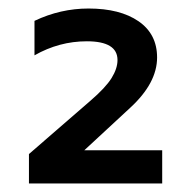

<svg xmlns="http://www.w3.org/2000/svg" viewBox="-20 -829 449 451"><path d="M361 -476V-398H48V-467L49 -468L192 -592Q228 -623 242 -645.5Q256 -668 256 -688Q256 -732 184 -732Q119 -732 61 -699V-780Q122 -809 188 -809Q262 -809 305.5 -779Q349 -749 349 -694Q349 -634 286 -576L178 -476Z"/></svg>

Font: Amiko SemiBold
Style: Regular
Weight: 600
Designer: Pablo Impallari, Rodrigo Fuenzalida, Andres Torresi
Foundry: Impallari Type
Version: Version 1.001; ttfautohint (v1.3)